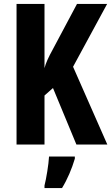

<svg xmlns="http://www.w3.org/2000/svg" viewBox="-20 -734 565 975"><path d="M525 0 351 -395 524 -714H371L248 -483C227 -445 212 -413 206 -388V-714H64V0H206V-249L249 -287L368 0ZM360 72V61H229C227 101 215 173 206 208V221H295C322 177 345 123 360 72Z"/></svg>

Font: Noto Sans Oriya ExtCond Bold
Style: Bold
Weight: 700
Width: 2
Designer: Amélie Bonet and Sol Matas
Foundry: Google LLC
Version: Version 2.006